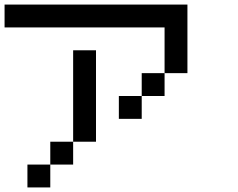

<svg xmlns="http://www.w3.org/2000/svg" viewBox="-20 -820 1040 840"><path d="M800 -500H700V-700H0V-800H800ZM100 0V-100H200V0ZM200 -100V-200H300V-100ZM300 -200V-600H400V-200ZM500 -300V-400H600V-300ZM600 -400V-500H700V-400Z"/></svg>

Font: Galmuri9 Regular
Style: Regular
Weight: 400
Designer: Lee Minseo (quiple)
Version: Version 2.399;hotconv 1.1.1;makeotfexe 2.6.0 DEVELOPMENT